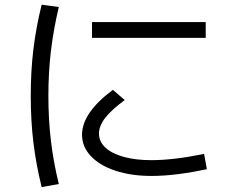

<svg xmlns="http://www.w3.org/2000/svg" viewBox="-20 -757 978 808"><path d="M465.8 -38.6C510.1 -23.9 560.5 -16.6 617.2 -16.6C653 -16.6 691.1 -19.2 731.4 -24.4C771.8 -29.6 811.5 -36.5 850.6 -44.9L838.9 -109.4C753.6 -91.8 679.7 -83 617.2 -83C572.9 -83 534.2 -87.6 501 -96.7C467.8 -105.8 442.1 -118.8 423.8 -135.7C405.6 -152.7 396.5 -172.2 396.5 -194.3C396.5 -216.5 405.4 -238.9 423.3 -261.7C441.2 -284.5 468.4 -309.2 504.9 -335.9L455.1 -378.9C412.1 -347 379.7 -315.3 357.9 -283.7C336.1 -252.1 325.2 -220.7 325.2 -189.5C325.2 -156.2 337.6 -126.5 362.3 -100.1C387 -73.7 421.5 -53.2 465.8 -38.6ZM367.2 -664.1V-597.7H845.7V-664.1ZM120.6 -156.7C128.1 -95.2 139.6 -32.9 155.3 30.3L227.5 17.6C212.6 -43.6 201.5 -104.3 194.3 -164.6C187.2 -224.8 183.6 -287.8 183.6 -353.5C183.6 -419.3 187.2 -482.3 194.3 -542.5C201.5 -602.7 212.6 -664.4 227.5 -727.5L155.3 -737.3C139.6 -674.2 128.1 -611.8 120.6 -550.3C113.1 -488.8 109.4 -423.2 109.4 -353.5C109.4 -283.9 113.1 -218.3 120.6 -156.7Z"/></svg>

Font: Pretendard Variable
Style: Regular
Weight: 400
Designer: Base glyphs from Inter by Rasmus Andersson; Hangeul glyphs from Noto Sans CJK(Source Han Sans) by Jang Soo-young and Kan
Foundry: Kil Hyung-jin
Version: Version 1.309;Glyphs 3.2 (3225)